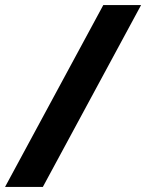

<svg xmlns="http://www.w3.org/2000/svg" viewBox="-62 -738 580 762"><path d="M-42 4 348 -718H498L108 4Z"/></svg>

Font: Noto Sans Display Extra
Style: Italic
Weight: 800
Italic angle: -12°
Designer: Monotype Design Team
Foundry: Monotype Imaging Inc.
Version: Version 1.900